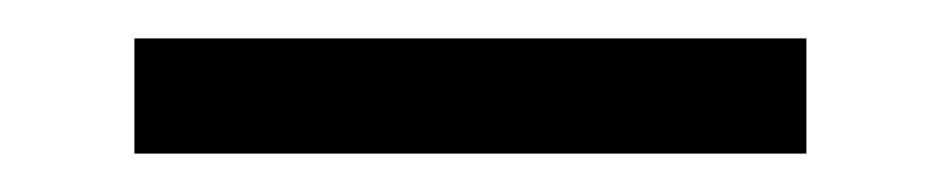

<svg xmlns="http://www.w3.org/2000/svg" viewBox="-20 -310 490 100"><path d="M50 -290H400V-230H50Z"/></svg>

Font: PT Root UI
Style: Regular
Weight: 400
Designer: Vitaly Kuzmin
Foundry: ParaType Ltd.
Version: Version 2.001G